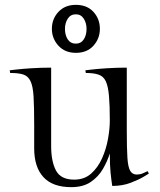

<svg xmlns="http://www.w3.org/2000/svg" viewBox="-20 -762 659 792"><path d="M433 -265Q433 -328 429.5 -367Q426 -406 416.5 -426.5Q407 -447 387 -454Q367 -461 334 -461L332 -472Q332 -472 357.5 -475Q383 -478 422 -480.5Q461 -483 503 -483V-222Q503 -151 505.5 -112Q508 -73 517 -57.5Q526 -42 544 -42Q557 -42 568 -46.5Q579 -51 589 -56L594 -46Q594 -46 573.5 -33.5Q553 -21 519 -8Q485 5 443 5Q439 -21 436 -50.5Q433 -80 433 -129Q423 -97 404.5 -65Q386 -33 354.5 -11.5Q323 10 274 10Q197 10 159 -31.5Q121 -73 121 -150V-247Q121 -320 118.5 -363Q116 -406 106 -427Q96 -448 76.5 -454.5Q57 -461 22 -461L20 -472Q20 -472 45.5 -475Q71 -478 110 -480.5Q149 -483 191 -483V-160Q191 -96 211 -58.5Q231 -21 286 -21Q328 -21 356 -46Q384 -71 401 -109Q418 -147 425.5 -189Q433 -231 433 -265ZM293 -742Q339 -742 365.5 -713Q392 -684 392 -643Q392 -603 365.5 -573.5Q339 -544 293 -544Q248 -544 221 -573.5Q194 -603 194 -643Q194 -684 221 -713Q248 -742 293 -742ZM293 -582Q314 -582 325.5 -599.5Q337 -617 337 -643Q337 -667 325.5 -685Q314 -703 293 -703Q271 -703 259.5 -685Q248 -667 248 -643Q248 -617 259.5 -599.5Q271 -582 293 -582Z"/></svg>

Font: Gilda Display
Style: Regular
Weight: 400
Designer: Eduardo Rodriguez Tunni
Foundry: Eduardo Rodriguez Tunni
Version: Version 1.002; ttfautohint (v1.8.4.7-5d5b);gftools[0.9.22]